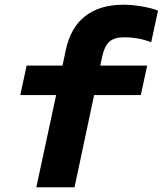

<svg xmlns="http://www.w3.org/2000/svg" viewBox="-20 -794 690 814"><path d="M134 0 218 -391H66L93 -516H245L259 -582Q279 -677 341 -725.5Q403 -774 504 -774Q539 -774 580.5 -767Q622 -760 650 -749L621 -615Q589 -627 561 -631.5Q533 -636 508 -636Q465 -636 444 -617.5Q423 -599 413 -553L405 -516H604L577 -391H379L296 0Z"/></svg>

Font: Red Hat Mono
Style: Italic
Weight: 400
Italic angle: -12°
Monospace: yes
Designer: Pentagram, MCKL
Foundry: MCKL
Version: Version 1.030